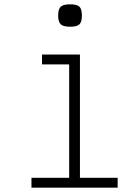

<svg xmlns="http://www.w3.org/2000/svg" viewBox="-20 -871 640 891"><path d="M301 0V-603L332 -572H175V-618H351V0ZM126 0V-46H526V0ZM305 -747Q274 -747 262 -758Q250 -769 250 -799Q250 -829 262 -840Q274 -851 305 -851Q337 -851 348.5 -840Q360 -829 360 -799Q360 -769 348.5 -758Q337 -747 305 -747Z"/></svg>

Font: Victor Mono Thin
Style: Regular
Weight: 100
Monospace: yes
Designer: Rune Bjørnerås
Version: Version 1.561;gftools[0.9.30]